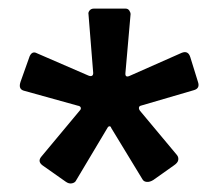

<svg xmlns="http://www.w3.org/2000/svg" viewBox="-20 -762 505 447"><path d="M239 -464Q238 -468 235 -468Q232 -468 230 -464L156 -340Q153 -336 146.5 -335Q140 -334 133 -339L79 -377Q67 -386 76 -397L166 -505Q169 -508 168 -511.5Q167 -515 161 -516L35 -551Q22 -555 28 -572L49 -631Q55 -644 66 -638L186 -586Q191 -584 194 -585.5Q197 -587 197 -592L186 -729Q185 -733 188.5 -737.5Q192 -742 199 -742H272Q278 -742 281 -737.5Q284 -733 284 -729L272 -592Q271 -581 281 -585L403 -639Q418 -645 423 -629L441 -571Q446 -556 431 -552L308 -516Q304 -515 303.5 -511.5Q303 -508 306 -504L392 -401Q396 -396 395 -389.5Q394 -383 385 -377L337 -343Q329 -338 322 -338.5Q315 -339 312 -344Z"/></svg>

Font: Libre Franklin Thin
Style: Bold
Weight: 700
Version: Version 3.000